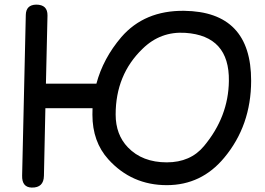

<svg xmlns="http://www.w3.org/2000/svg" viewBox="-20 -786 1170 847"><path d="M792 -738.3Q1088.4 -734.9 1087.9 -429.2Q1087.4 -231.9 969.2 -90.3Q868.7 30.8 715.8 30.8Q561 30.8 458 -83Q387.7 -160.6 387.7 -279.8Q387.7 -294.4 388.2 -308.6H180.2L173.8 -10.7Q172.9 42.5 120.1 41.5Q76.2 40.5 77.6 -11.7L93.8 -720.2Q94.7 -764.6 139.6 -765.6Q190.4 -765.6 189.5 -717.3L182.6 -417H405.3Q435.1 -528.3 515.1 -622.1Q617.2 -740.2 792 -738.3ZM797.9 -641.1Q688 -648.4 608.9 -570.8Q490.2 -456.5 490.2 -280.8Q490.2 -191.9 544.4 -135.7Q607.9 -69.8 715.8 -69.8Q820.3 -69.8 879.9 -141.6Q987.8 -271 989.7 -428.7Q992.7 -627.9 797.9 -641.1Z"/></svg>

Font: Comic Relief
Style: Regular
Weight: 400
Designer: Jeff Davis
Foundry: Loudifier
Version: Version 1.0